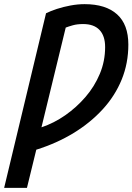

<svg xmlns="http://www.w3.org/2000/svg" viewBox="-45 -721 639 926"><path d="M-25 185 177 -657Q199 -668 229.5 -678Q260 -688 295 -694.5Q330 -701 363 -701Q465 -701 519.5 -652Q574 -603 574 -506Q574 -416 542 -337.5Q510 -259 450.5 -194Q391 -129 310 -79.5Q229 -30 130 1L85 185ZM155 -107Q215 -127 269.5 -165Q324 -203 367.5 -253.5Q411 -304 436.5 -365Q462 -426 462 -494Q462 -548 435 -576.5Q408 -605 356 -605Q327 -605 306 -599Q285 -593 272 -588Z"/></svg>

Font: Ubuntu Sans Mono Medium
Style: Italic
Weight: 500
Italic angle: -13.5°
Monospace: yes
Designer: Dalton Maag Ltd
Foundry: Dalton Maag Ltd
Version: Version 1.006